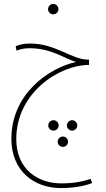

<svg xmlns="http://www.w3.org/2000/svg" viewBox="-20 -688 540 979"><path d="M252 -615C266 -615 278 -627 278 -641C278 -656 266 -668 252 -668C237 -668 225 -656 225 -641C225 -627 237 -615 252 -615ZM290 271C336 271 402 265 450 245L442 224C399 239 352 247 292 247C174 247 63 176 63 21C63 -215 282 -357 434 -357V-384H429C346 -384 263 -466 135 -466C114 -466 88 -464 60 -453L64 -430C91 -439 105 -442 132 -442C241 -442 308 -390 367 -372C229 -341 38 -210 38 20C38 184 154 271 290 271ZM253 -22C267 -22 279 -34 279 -48C279 -63 267 -75 253 -75C238 -75 226 -63 226 -48C226 -34 238 -22 253 -22ZM348 -22C362 -22 374 -34 374 -48C374 -63 362 -75 348 -75C333 -75 321 -63 321 -48C321 -34 333 -22 348 -22ZM301 61C315 61 327 49 327 35C327 20 315 8 301 8C286 8 274 20 274 35C274 49 286 61 301 61Z"/></svg>

Font: Noto Sans Arabic UI XCn Th
Style: Regular
Weight: 100
Width: 2
Designer: Monotype Design Team, Nadine Chahine and Nizar Qandah
Foundry: Monotype Imaging Inc.
Version: Version 2.010